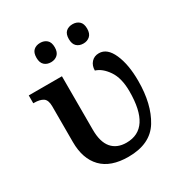

<svg xmlns="http://www.w3.org/2000/svg" viewBox="-175 -877 965 1017"><g transform="rotate(-30 307.0 -368.5)"><path d="M102 -205V-424Q102 -462 83 -475Q64 -488 27 -488H23V-536H226V-209Q226 -134 257.5 -97Q289 -60 347 -60Q496 -60 496 -288Q496 -369 464 -416Q432 -463 392 -475Q392 -505 409.5 -524.5Q427 -544 456 -544Q506 -544 535 -478.5Q564 -413 564 -313Q564 -171 508.5 -80.5Q453 10 319 10Q211 10 156.5 -46.5Q102 -103 102 -205ZM158 -688Q158 -719 173.5 -733Q189 -747 214 -747Q238 -747 254 -733Q270 -719 270 -688Q270 -658 254 -643.5Q238 -629 214 -629Q189 -629 173.5 -643.5Q158 -658 158 -688ZM356 -688Q356 -719 371.5 -733Q387 -747 412 -747Q436 -747 452 -733Q468 -719 468 -688Q468 -658 452 -643.5Q436 -629 412 -629Q387 -629 371.5 -643.5Q356 -658 356 -688Z"/></g></svg>

Font: Noto Serif SemiBold
Style: Regular
Weight: 600
Designer: Monotype Design Team
Foundry: Monotype Imaging Inc.
Version: Version 1.001